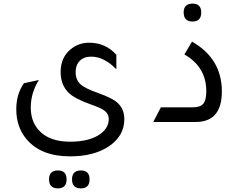

<svg xmlns="http://www.w3.org/2000/svg" viewBox="-20 -674 1316 1061"><path d="M623 -291Q556 -361 483 -361Q444 -361 421 -338Q398 -315 398 -276Q398 -233 424 -209Q450 -185 525 -159Q600 -132 627 -108Q667 -74 667 -15Q667 79 578 137Q497 190 367 190Q209 190 129 98Q70 30 70 -70Q70 -154 112 -214L195 -232Q150 -161 150 -79Q150 7 208 59Q265 109 367 109Q476 109 535 66Q581 32 581 -16Q581 -43 560.5 -60Q540 -77 479 -98Q395 -128 363 -158Q315 -202 315 -276Q315 -357 372 -403Q416 -438 472 -438Q564 -438 623 -371ZM300 367Q251 367 251 317Q251 268 300 268Q348 268 348 317Q348 367 300 367ZM427 367Q378 367 378 317Q378 268 427 268Q475 268 475 317Q475 367 427 367Z M1044 -555Q995 -555 995 -605Q995 -654 1044 -654Q1092 -654 1092 -605Q1092 -555 1044 -555ZM827 0 869 -81H1047Q1087 -81 1103.5 -101Q1120 -121 1120 -170Q1120 -304 999 -373L1041 -444Q1206 -350 1206 -169Q1206 0 1062 0Z"/></svg>

Font: Space Grotesk Medium
Style: Regular
Weight: 500
Designer: Florian Karsten
Foundry: Florian Karsten
Version: Version 2.000